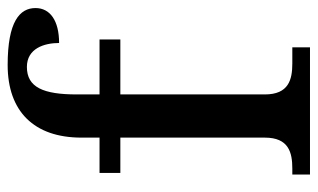

<svg xmlns="http://www.w3.org/2000/svg" viewBox="-180 -630 810 489"><g transform="rotate(-90 224.5 -385.0)"><path d="M25 0H349V-45H308C267 -45 229 -54 229 -115V-483H369V-536H229V-594C229 -679 247 -721 299 -721C346 -721 360 -677 360 -639C417 -639 449 -662 449 -699C449 -739 415 -770 304 -770C186 -770 119 -703 119 -582V-536H29V-483H119V-115C119 -54 81 -45 40 -45H25Z"/></g></svg>

Font: Noto Serif Telugu Medium
Style: Regular
Weight: 500
Designer: Jelle Bosma - Monotype Design Team
Foundry: Monotype Imaging Inc.
Version: Version 2.005